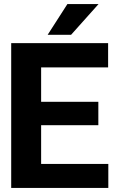

<svg xmlns="http://www.w3.org/2000/svg" viewBox="-20 -923 581 943"><path d="M35 0H512V-118H182V-308H463V-423H182V-592H511V-711H35ZM214 -752H329L464 -903H311Z"/></svg>

Font: Asimov Pro
Style: Bd
Weight: 700
Designer: Google
Version: Version 2.000980; 2014